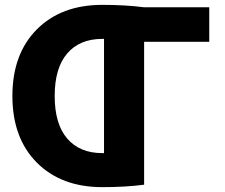

<svg xmlns="http://www.w3.org/2000/svg" viewBox="-20 -760 927 790"><path d="M841 -730V-588H573V0Q497 10 401 10Q232 10 131.5 -91Q31 -192 31 -365Q31 -538 131.5 -639Q232 -740 401 -740Q497 -740 573 -730ZM401 -130H408V-600H401Q308 -600 256.5 -540Q205 -480 205 -365Q205 -250 256.5 -190Q308 -130 401 -130Z"/></svg>

Font: M PLUS 1p ExtraBold
Style: Regular
Weight: 800
Version: Version 1.062